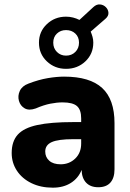

<svg xmlns="http://www.w3.org/2000/svg" viewBox="-20 -856 602 887"><path d="M285 -538Q233 -538 196.5 -572.5Q160 -607 160 -659Q160 -710 196.5 -744.5Q233 -779 285 -779Q302 -779 317.5 -775Q333 -771 347 -764L411 -823Q426 -837 442 -835.5Q458 -834 469 -823Q480 -812 481 -797Q482 -782 467 -769L399 -710Q404 -698 407.5 -685.5Q411 -673 411 -659Q411 -607 374.5 -572.5Q338 -538 285 -538ZM285 -599Q311 -599 328 -616Q345 -633 345 -659Q345 -685 328 -701Q311 -717 285 -717Q260 -717 243 -701Q226 -685 226 -659Q226 -633 243 -616Q260 -599 285 -599ZM224 11Q168 11 125 -10Q82 -31 58 -67.5Q34 -104 34 -149Q34 -203 62 -234Q90 -265 152.5 -278.5Q215 -292 318 -292H355V-309Q355 -349 335.5 -366Q316 -383 269 -383Q243 -383 212.5 -377Q182 -371 145 -355Q114 -344 94 -355.5Q74 -367 67.5 -390Q61 -413 71.5 -436Q82 -459 112 -470Q159 -488 200.5 -495Q242 -502 276 -502Q395 -502 452 -449.5Q509 -397 509 -287V-74Q509 -34 490 -12.5Q471 9 434 9Q398 9 378 -12Q358 -33 357 -71Q342 -33 307.5 -11Q273 11 224 11ZM355 -213H318Q249 -213 219 -199.5Q189 -186 189 -156Q189 -130 207.5 -113.5Q226 -97 260 -97Q300 -97 327.5 -123.5Q355 -150 355 -193Z"/></svg>

Font: Chiron GoRound TC EB
Style: Regular
Weight: 700
Designer: Ryoko NISHIZUKA 西塚涼子 (kana, bopomofo & ideographs); Paul D. Hunt (Latin, Greek & Cyrillic); Sandoll Communications 산돌커뮤니
Foundry: Adobe
Version: Version 1.000;hotconv 1.1.1;makeotfexe 2.6.0